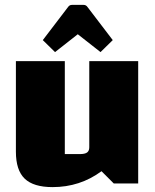

<svg xmlns="http://www.w3.org/2000/svg" viewBox="-20 -750 635 785"><path d="M45 0ZM545 0H445L395 -50Q307 15 195 15Q117 15 81 -19.5Q45 -54 45 -130V-500H245V-120H306Q327 -120 336 -126.5Q345 -133 345 -148V-500H545ZM155 -586 258 -721Q264 -730 274 -730H322Q332 -730 338 -721L441 -586L391 -537L298 -610L205 -537Z"/></svg>

Font: Changa Black
Style: Regular
Weight: 900
Designer: Eduardo Rodriguez Tunni
Foundry: Eduardo Rodriguez Tunni
Version: Version 2.001; ttfautohint (v1.5.10-5e6f)